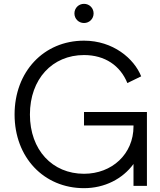

<svg xmlns="http://www.w3.org/2000/svg" viewBox="-20 -969 836 1001"><path d="M418 12C525 12 619 -36 676 -114V0H746V-385H418V-315H676V-310C676 -166 564 -63 418 -63C253 -63 136 -187 136 -372C136 -557 253 -682 418 -682C527 -682 607 -627 644 -536L716 -571C679 -664 569 -757 418 -757C208 -757 56 -595 56 -372C56 -149 208 12 418 12ZM368 -899C368 -871 390 -849 418 -849C446 -849 468 -871 468 -899C468 -927 446 -949 418 -949C390 -949 368 -927 368 -899Z"/></svg>

Font: Mluvka
Style: Regular
Weight: 400
Designer: Modified by Jiří Krblich, Original typeface by Gumpita Rahayu
Foundry: Gumpita Rahayu & Jiří Krblich
Version: Version 2.000;Glyphs 3.1.1 (3134)